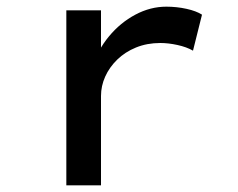

<svg xmlns="http://www.w3.org/2000/svg" viewBox="-20 -556 715 576"><path d="M179 0V-525H283V-341L258 -357Q273 -406 307 -447Q341 -488 386 -512Q431 -536 479 -536Q510 -536 539.5 -529.5Q569 -523 586 -512L559 -404Q540 -415 512.5 -421Q485 -427 461 -427Q421 -427 388 -413.5Q355 -400 331.5 -377Q308 -354 295.5 -326Q283 -298 283 -268V0Z"/></svg>

Font: Lexend Peta
Style: Regular
Weight: 400
Designer: Bonnie Shaver-Troup, Thomas Jockin
Foundry: Lexend
Version: Version 1.007